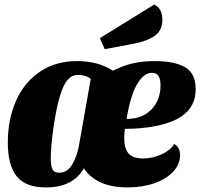

<svg xmlns="http://www.w3.org/2000/svg" viewBox="-20 -796 872 836"><path d="M832 -408Q832 -332 772 -290.5Q712 -249 593 -238Q560 -235 524 -235Q521 -214 521 -193Q521 -149 540 -127.5Q559 -106 603 -106Q643 -106 681.5 -123Q720 -140 739 -169Q764 -154 764 -121Q764 -81 734.5 -49Q705 -17 653 1.5Q601 20 535 20Q401 20 345 -63Q298 20 180 20Q91 20 52.5 -28.5Q14 -77 14 -175Q14 -276 49.5 -356.5Q85 -437 153.5 -483.5Q222 -530 316 -530Q407 -530 472 -488Q517 -511 559.5 -520.5Q602 -530 655 -530Q739 -530 785.5 -503.5Q832 -477 832 -408ZM531 -278Q599 -278 639 -319Q679 -360 679 -425Q679 -479 642 -479Q606 -479 577 -429.5Q548 -380 531 -278ZM321 -470Q294 -470 275 -449Q256 -428 241 -378.5Q226 -329 213 -242Q201 -158 201 -107Q201 -76 208 -60Q215 -44 238 -44Q274 -44 295.5 -81.5Q317 -119 325 -169L375 -452Q365 -461 350 -465.5Q335 -470 321 -470ZM687 -710Q687 -663 653 -639.5Q619 -616 559 -605L436 -582L415 -630L651 -776Q669 -769 678 -751Q687 -733 687 -710Z"/></svg>

Font: Sansita ExtraBold Italic
Style: Regular
Weight: 800
Italic angle: -11°
Designer: Pablo Cosgaya
Foundry: Omnibus-Type
Version: Version 1.006